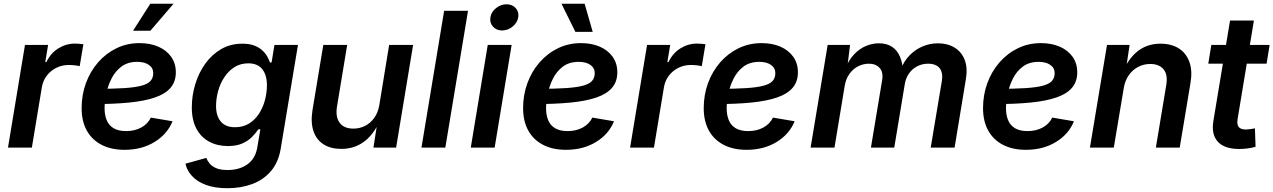

<svg xmlns="http://www.w3.org/2000/svg" viewBox="-20 -785 6771 1021"><path d="M22.5 0 112.8 -545.9H235.8L220.7 -454.6H226.6Q249 -502 290 -527.6Q331.1 -553.2 377.9 -553.2Q388.7 -553.2 401.6 -552.2Q414.6 -551.3 423.3 -549.8L403.8 -433.1Q395.5 -435.5 378.4 -437.5Q361.3 -439.5 345.2 -439.5Q310.1 -439.5 279.5 -424.3Q249 -409.2 228.8 -382.6Q208.5 -356 202.6 -321.3L149.4 0Z M642.1 11.7Q571.3 11.7 520 -14.9Q468.8 -41.5 441.4 -91.1Q414.1 -140.6 414.1 -210Q414.1 -280.3 436.8 -342.5Q459.5 -404.8 501.2 -452.9Q543 -501 599.1 -528.3Q655.3 -555.7 722.2 -555.7Q778.3 -555.7 821.8 -536.9Q865.2 -518.1 890.1 -483.2Q915 -448.2 915 -400.4Q915 -351.1 887.2 -318.4Q859.4 -285.6 804 -266.6Q748.5 -247.6 666 -239.5Q583.5 -231.4 473.6 -231.4L487.8 -312.5Q580.1 -312.5 639.9 -316.4Q699.7 -320.3 733.4 -329.6Q767.1 -338.9 781 -355.2Q794.9 -371.6 794.9 -396Q794.9 -423.8 771.7 -439.9Q748.5 -456.1 709.5 -456.1Q659.2 -456.1 625.7 -430.9Q592.3 -405.8 572.8 -366.7Q553.2 -327.6 544.7 -285.2Q536.1 -242.7 536.1 -208.5Q536.1 -174.8 546.9 -147.2Q557.6 -119.6 583 -103.8Q608.4 -87.9 650.9 -87.9Q696.3 -87.9 731.2 -106.9Q766.1 -126 782.2 -159.7L897.5 -140.1Q869.6 -71.3 801.5 -29.8Q733.4 11.7 642.1 11.7ZM687.5 -621.6 779.3 -765.1H902.8L779.8 -621.6Z M1189.5 215.8Q1121.6 215.8 1074.5 198Q1027.3 180.2 1000.5 150.4Q973.6 120.6 966.3 85.4L1077.1 54.7Q1082.5 69.3 1094.5 84.2Q1106.4 99.1 1129.4 109.1Q1152.3 119.1 1190.9 119.1Q1252.4 119.1 1294.9 89.4Q1337.4 59.6 1347.7 1.5L1364.7 -97.7L1353 -96.7Q1339.8 -76.2 1319.3 -55.9Q1298.8 -35.6 1268.1 -22Q1237.3 -8.3 1192.4 -8.3Q1136.2 -8.3 1092.8 -31.5Q1049.3 -54.7 1024.7 -100.3Q1000 -146 1000 -213.9Q1000 -276.4 1018.1 -336.4Q1036.1 -396.5 1071 -445.6Q1106 -494.6 1155.8 -523.7Q1205.6 -552.7 1269 -552.7Q1306.6 -552.7 1332.5 -542.7Q1358.4 -532.7 1375.2 -516.8Q1392.1 -501 1401.6 -483.6Q1411.1 -466.3 1416 -451.7L1424.3 -453.6L1439.5 -545.9H1564.5L1472.7 5.9Q1460.4 78.6 1420.7 125Q1380.9 171.4 1321.3 193.6Q1261.7 215.8 1189.5 215.8ZM1230 -108.4Q1272.9 -108.4 1304.9 -128.4Q1336.9 -148.4 1357.9 -181.4Q1378.9 -214.4 1389.2 -253.7Q1399.4 -293 1399.4 -332Q1399.4 -385.7 1374.8 -417Q1350.1 -448.2 1300.3 -448.2Q1258.8 -448.2 1226.8 -428Q1194.8 -407.7 1172.9 -374.3Q1150.9 -340.8 1139.9 -300.8Q1128.9 -260.7 1128.9 -221.2Q1128.9 -168.9 1154.1 -138.7Q1179.2 -108.4 1230 -108.4Z M1794.9 6.8Q1739.3 6.8 1701.2 -17.1Q1663.1 -41 1647.2 -86.9Q1631.3 -132.8 1641.6 -198.7L1699.2 -545.9H1826.2L1772 -218.3Q1763.2 -163.6 1786.1 -132.3Q1809.1 -101.1 1859.4 -101.1Q1893.1 -101.1 1921.6 -115.7Q1950.2 -130.4 1970.2 -158.2Q1990.2 -186 1997.1 -226.1L2049.3 -545.9H2176.8L2086.4 0H1965.8L1986.8 -134.8H1996.1Q1961.9 -63.5 1911.4 -28.3Q1860.8 6.8 1794.9 6.8Z M2468.8 -727.5 2348.1 0H2221.2L2341.8 -727.5Z M2483.4 0 2573.7 -545.9H2700.7L2610.4 0ZM2649.9 -623Q2619.6 -623 2601.3 -643.6Q2583 -664.1 2587.9 -692.9Q2592.3 -721.7 2617.7 -741.9Q2643.1 -762.2 2673.3 -762.2Q2704.1 -762.2 2722.4 -741.9Q2740.7 -721.7 2735.8 -692.9Q2731 -664.1 2705.8 -643.6Q2680.7 -623 2649.9 -623Z M2989.7 11.7Q2918.9 11.7 2867.7 -14.9Q2816.4 -41.5 2789.1 -91.1Q2761.7 -140.6 2761.7 -210Q2761.7 -280.3 2784.4 -342.5Q2807.1 -404.8 2848.9 -452.9Q2890.6 -501 2946.8 -528.3Q3002.9 -555.7 3069.8 -555.7Q3126 -555.7 3169.4 -536.9Q3212.9 -518.1 3237.8 -483.2Q3262.7 -448.2 3262.7 -400.4Q3262.7 -351.1 3234.9 -318.4Q3207 -285.6 3151.6 -266.6Q3096.2 -247.6 3013.7 -239.5Q2931.2 -231.4 2821.3 -231.4L2835.4 -312.5Q2927.7 -312.5 2987.5 -316.4Q3047.4 -320.3 3081.1 -329.6Q3114.7 -338.9 3128.7 -355.2Q3142.6 -371.6 3142.6 -396Q3142.6 -423.8 3119.4 -439.9Q3096.2 -456.1 3057.1 -456.1Q3006.8 -456.1 2973.4 -430.9Q2939.9 -405.8 2920.4 -366.7Q2900.9 -327.6 2892.3 -285.2Q2883.8 -242.7 2883.8 -208.5Q2883.8 -174.8 2894.5 -147.2Q2905.3 -119.6 2930.7 -103.8Q2956.1 -87.9 2998.5 -87.9Q3043.9 -87.9 3078.9 -106.9Q3113.8 -126 3129.9 -159.7L3245.1 -140.1Q3217.3 -71.3 3149.2 -29.8Q3081.1 11.7 2989.7 11.7ZM3039.6 -615.7 2965.8 -765.1H3088.9L3131.8 -615.7Z M3330.6 0 3420.9 -545.9H3543.9L3528.8 -454.6H3534.7Q3557.1 -502 3598.1 -527.6Q3639.2 -553.2 3686 -553.2Q3696.8 -553.2 3709.7 -552.2Q3722.7 -551.3 3731.4 -549.8L3711.9 -433.1Q3703.6 -435.5 3686.5 -437.5Q3669.4 -439.5 3653.3 -439.5Q3618.2 -439.5 3587.6 -424.3Q3557.1 -409.2 3536.9 -382.6Q3516.6 -356 3510.7 -321.3L3457.5 0Z M3950.2 11.7Q3879.4 11.7 3828.1 -14.9Q3776.9 -41.5 3749.5 -91.1Q3722.2 -140.6 3722.2 -210Q3722.2 -280.3 3744.9 -342.5Q3767.6 -404.8 3809.3 -452.9Q3851.1 -501 3907.2 -528.3Q3963.4 -555.7 4030.3 -555.7Q4086.4 -555.7 4129.9 -536.9Q4173.3 -518.1 4198.2 -483.2Q4223.1 -448.2 4223.1 -400.4Q4223.1 -351.1 4195.3 -318.4Q4167.5 -285.6 4112.1 -266.6Q4056.6 -247.6 3974.1 -239.5Q3891.6 -231.4 3781.7 -231.4L3795.9 -312.5Q3888.2 -312.5 3948 -316.4Q4007.8 -320.3 4041.5 -329.6Q4075.2 -338.9 4089.1 -355.2Q4103 -371.6 4103 -396Q4103 -423.8 4079.8 -439.9Q4056.6 -456.1 4017.6 -456.1Q3967.3 -456.1 3933.8 -430.9Q3900.4 -405.8 3880.9 -366.7Q3861.3 -327.6 3852.8 -285.2Q3844.2 -242.7 3844.2 -208.5Q3844.2 -174.8 3855 -147.2Q3865.7 -119.6 3891.1 -103.8Q3916.5 -87.9 3959 -87.9Q4004.4 -87.9 4039.3 -106.9Q4074.2 -126 4090.3 -159.7L4205.6 -140.1Q4177.7 -71.3 4109.6 -29.8Q4041.5 11.7 3950.2 11.7Z M4290.5 0 4381.3 -545.9H4500.5L4483.9 -414.6L4474.1 -418.5Q4494.1 -467.3 4522.9 -497.1Q4551.8 -526.9 4585.4 -540.8Q4619.1 -554.7 4653.3 -554.7Q4695.3 -554.7 4722.9 -536.6Q4750.5 -518.6 4765.1 -485.1Q4779.8 -451.7 4781.7 -404.3L4768.1 -412.6Q4787.1 -460.9 4818.6 -492.4Q4850.1 -523.9 4888.7 -539.3Q4927.2 -554.7 4967.8 -554.7Q5018.6 -554.7 5055.7 -532.2Q5092.8 -509.8 5109.6 -467.3Q5126.5 -424.8 5116.2 -363.8L5056.2 0H4929.2L4988.3 -353Q4993.7 -387.2 4985.1 -407.7Q4976.6 -428.2 4958.5 -437.3Q4940.4 -446.3 4916 -446.3Q4883.3 -446.3 4856.7 -432.1Q4830.1 -418 4813.2 -393.6Q4796.4 -369.1 4791.5 -338.4L4735.4 0H4611.3L4670.9 -358.4Q4678.2 -400.9 4657.7 -423.6Q4637.2 -446.3 4600.6 -446.3Q4570.8 -446.3 4543.7 -432.6Q4516.6 -418.9 4497.6 -392.8Q4478.5 -366.7 4472.2 -330.1L4417.5 0Z M5435.5 11.7Q5364.7 11.7 5313.5 -14.9Q5262.2 -41.5 5234.9 -91.1Q5207.5 -140.6 5207.5 -210Q5207.5 -280.3 5230.2 -342.5Q5252.9 -404.8 5294.7 -452.9Q5336.4 -501 5392.6 -528.3Q5448.7 -555.7 5515.6 -555.7Q5571.8 -555.7 5615.2 -536.9Q5658.7 -518.1 5683.6 -483.2Q5708.5 -448.2 5708.5 -400.4Q5708.5 -351.1 5680.7 -318.4Q5652.8 -285.6 5597.4 -266.6Q5542 -247.6 5459.5 -239.5Q5377 -231.4 5267.1 -231.4L5281.2 -312.5Q5373.5 -312.5 5433.3 -316.4Q5493.2 -320.3 5526.9 -329.6Q5560.5 -338.9 5574.5 -355.2Q5588.4 -371.6 5588.4 -396Q5588.4 -423.8 5565.2 -439.9Q5542 -456.1 5502.9 -456.1Q5452.6 -456.1 5419.2 -430.9Q5385.7 -405.8 5366.2 -366.7Q5346.7 -327.6 5338.1 -285.2Q5329.6 -242.7 5329.6 -208.5Q5329.6 -174.8 5340.3 -147.2Q5351.1 -119.6 5376.5 -103.8Q5401.9 -87.9 5444.3 -87.9Q5489.7 -87.9 5524.7 -106.9Q5559.6 -126 5575.7 -159.7L5690.9 -140.1Q5663.1 -71.3 5595 -29.8Q5526.9 11.7 5435.5 11.7Z M5955.6 -315.4 5902.8 0H5775.9L5866.7 -545.9H5986.8L5966.8 -411.1L5955.6 -415Q5989.7 -484.9 6038.1 -518.8Q6086.4 -552.7 6150.9 -552.7Q6209 -552.7 6248.5 -527.6Q6288.1 -502.4 6304.9 -455.6Q6321.8 -408.7 6310.5 -342.8L6253.4 0H6126.5L6181.6 -331.5Q6191.4 -387.2 6167.7 -416Q6144 -444.8 6097.2 -444.8Q6062 -444.8 6032.2 -429.2Q6002.4 -413.6 5982.2 -384.5Q5961.9 -355.5 5955.6 -315.4Z M6731.4 -545.9 6715.3 -446.3H6405.3L6421.4 -545.9ZM6521 -675.8H6647.9L6561.5 -153.8Q6556.2 -123.5 6566.9 -109.9Q6577.6 -96.2 6606.4 -96.2Q6614.7 -96.2 6629.4 -98.4Q6644 -100.6 6653.3 -102.5L6656.7 -4.4Q6635.7 1.5 6613.5 4.4Q6591.3 7.3 6570.3 7.3Q6491.2 7.3 6455.8 -31.7Q6420.4 -70.8 6432.6 -143.1Z"/></svg>

Font: Inter SemiBold
Style: Italic
Weight: 600
Italic angle: -9.3988°
Designer: Rasmus Andersson
Foundry: rsms
Version: Version 4.001;git-66647c0bb